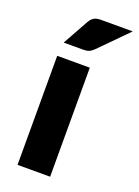

<svg xmlns="http://www.w3.org/2000/svg" viewBox="-141 -797 619 858"><g transform="rotate(20 168.0 -368.0)"><path d="M211.5 -518.5V0H56.5V-518.5ZM336.5 -736.5 206.5 -605Q195 -593.5 184.5 -588.8Q174 -584 156.5 -584H63.5L131.5 -706.5Q140 -721 151.5 -728.8Q163 -736.5 186.5 -736.5Z"/></g></svg>

Font: Lato 2
Style: Regular
Weight: 900
Designer: Lukasz Dziedzic with Adam Twardoch and Botio Nikoltchev
Foundry: tyPoland Lukasz Dziedzic
Version: Version 2.015; 2015-08-06; http://www.latofonts.com/